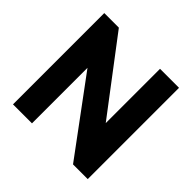

<svg xmlns="http://www.w3.org/2000/svg" viewBox="-183 -927 1108 1108"><g transform="rotate(45 371.0 -372.5)"><path d="M66 -745H185L521 -302V-745H676V0H556L221 -453V0H66Z"/></g></svg>

Font: Eudoxus Sans ExtraBold
Style: Regular
Weight: 800
Designer: Stijn de Vries
Foundry: tokotype
Version: Version 2.005